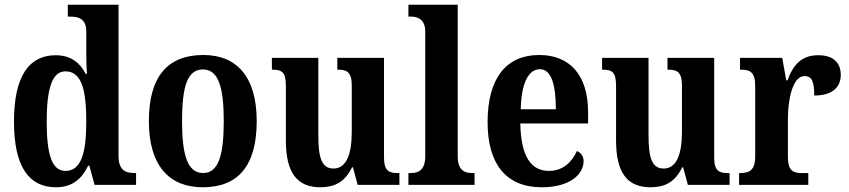

<svg xmlns="http://www.w3.org/2000/svg" viewBox="-20 -780 3580 810"><path d="M216 10C285 10 325 -25 352 -81H357L379 0H554V-50H548C507 -50 480 -63 480 -124V-760H266V-710H274C311 -710 344 -702 344 -646V-581C344 -545 344 -501 347 -468H342C318 -514 280 -547 215 -547C103 -547 39 -460 39 -267C39 -75 103 10 216 10ZM256 -59C199 -59 177 -128 177 -267C177 -404 199 -479 256 -479C323 -479 344 -404 344 -268C344 -133 322 -59 256 -59Z M835 10C985 10 1063 -81 1063 -269C1063 -457 978 -548 838 -548C687 -548 608 -457 608 -269C608 -81 694 10 835 10ZM837 -50C771 -50 748 -126 748 -269C748 -414 770 -487 836 -487C901 -487 924 -414 924 -269C924 -126 902 -50 837 -50Z M1331 10C1390 10 1434 -10 1465 -74H1469L1489 0H1665V-50H1658C1624 -50 1600 -56 1600 -115V-536H1403V-486H1406C1440 -486 1464 -479 1464 -420V-224C1464 -131 1442 -69 1387 -69C1336 -69 1323 -117 1323 -210V-536H1127V-486H1129C1172 -486 1186 -474 1186 -416V-187C1186 -52 1233 10 1331 10Z M1703 0H1982V-50H1972C1939 -50 1911 -62 1911 -121V-760H1703V-710H1714C1737 -710 1774 -702 1774 -647V-121C1774 -62 1745 -50 1714 -50H1703Z M2265 10C2389 10 2442 -48 2442 -100C2442 -122 2430 -136 2414 -143C2393 -97 2356 -59 2296 -59C2219 -59 2178 -121 2175 -259H2461V-307C2461 -465 2382 -548 2255 -548C2117 -548 2037 -452 2037 -264C2037 -90 2114 10 2265 10ZM2325 -319H2177C2179 -428 2209 -488 2258 -488C2306 -488 2325 -422 2325 -319Z M2724 10C2783 10 2827 -10 2858 -74H2862L2882 0H3058V-50H3051C3017 -50 2993 -56 2993 -115V-536H2796V-486H2799C2833 -486 2857 -479 2857 -420V-224C2857 -131 2835 -69 2780 -69C2729 -69 2716 -117 2716 -210V-536H2520V-486H2522C2565 -486 2579 -474 2579 -416V-187C2579 -52 2626 10 2724 10Z M3098 0H3390V-50H3362C3328 -50 3304 -58 3304 -117V-281C3304 -357 3323 -459 3374 -459C3407 -459 3415 -432 3415 -377C3485 -377 3527 -407 3527 -464C3527 -514 3497 -547 3432 -547C3362 -547 3327 -508 3302 -441H3297L3280 -536H3102V-486H3105C3143 -486 3166 -477 3166 -418V-122C3166 -59 3140 -50 3101 -50H3098Z"/></svg>

Font: Noto Serif Armenian Condensed
Style: Bold
Weight: 700
Width: 3
Designer: Monotype Design Team
Foundry: Monotype Imaging Inc.
Version: Version 2.008